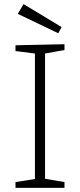

<svg xmlns="http://www.w3.org/2000/svg" viewBox="-20 -909 386 929"><path d="M292 -667 198 -650V-44L292 -28V0H55V-28L149 -43V-650L55 -662V-690L292 -695ZM262 -748 66 -842 94 -889 278 -778Z"/></svg>

Font: Bitter Light
Style: Regular
Weight: 300
Designer: Sol Matas, and Bitter project Authors
Foundry: Sol Matas
Version: Version 2.001